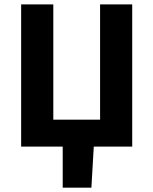

<svg xmlns="http://www.w3.org/2000/svg" viewBox="-20 -672 703 880"><path d="M267.4 188V0H76.9V-651.8H224.3V-123.6H438.7V-651.8H586V0H409.8L398.9 188Z"/></svg>

Font: Source Sans 3 VF
Style: Regular
Weight: 200
Designer: Paul D. Hunt
Foundry: Adobe
Version: Version 3.046;hotconv 1.0.118;makeotfexe 2.5.65603